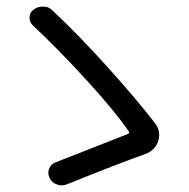

<svg xmlns="http://www.w3.org/2000/svg" viewBox="-20 -642 570 580"><path d="M449.2 -268.6Q460.9 -252.9 460.9 -235.4Q460.9 -225.6 458 -215.8Q448.2 -187.5 418.9 -176.8Q334 -146.5 181.6 -85Q173.8 -82 166 -82Q159.2 -82 151.4 -85Q136.7 -89.8 129.9 -104.5Q123 -118.2 128.4 -132.3Q133.8 -146.5 147.5 -151.4Q286.1 -206.1 366.2 -237.3Q373 -240.2 368.2 -246.1Q328.1 -304.7 244.1 -397Q160.2 -489.3 79.1 -565.4Q69.3 -575.2 69.3 -587.9Q69.3 -604.5 82 -613.3Q93.8 -622.1 108.4 -622.1Q109.4 -622.1 111.3 -622.1Q127 -622.1 138.7 -610.4Q219.7 -534.2 307.1 -437Q394.5 -339.8 449.2 -268.6Z"/></svg>

Font: Gen Jyuu Gothic P Normal
Style: Regular
Weight: 300
Designer: [Source Han Sans]
Ryoko NISHIZUKA  (kana & ideographs); Paul D. Hunt (Latin, Greek & Cyrillic); Wenlong ZHANG  (bopomofo
Version: Version 1.002.20150607